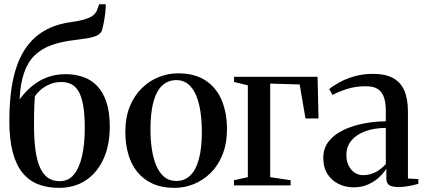

<svg xmlns="http://www.w3.org/2000/svg" viewBox="-20 -875 2008 906"><path d="M257.5 11.5Q203.5 11.5 160 -5.5Q116.5 -22.5 86 -60Q55.5 -97.5 39.8 -158Q24 -218.5 24 -306Q24 -418.5 42.2 -501.8Q60.5 -585 97 -641.2Q133.5 -697.5 188.8 -729.5Q244 -761.5 317.5 -771Q373 -779 402 -792Q431 -805 439.5 -831.5L448 -855H479Q479 -834.5 476.5 -812.8Q474 -791 470 -770Q466 -749 460.5 -730Q453 -714.5 435.5 -706.5Q418 -698.5 392.8 -694.5Q367.5 -690.5 336.5 -686.5Q272 -679.5 224 -662.5Q176 -645.5 143.5 -613.8Q111 -582 93.5 -531.2Q76 -480.5 72.5 -406Q97 -439.5 128.5 -466.5Q160 -493.5 200.2 -509.2Q240.5 -525 290 -525Q333.5 -525 371.2 -512.2Q409 -499.5 437.5 -470.5Q466 -441.5 482 -394Q498 -346.5 498 -277.5Q498 -191 468.8 -126Q439.5 -61 385.8 -24.8Q332 11.5 257.5 11.5ZM262 -20Q302 -20 328 -50.5Q354 -81 367 -137.8Q380 -194.5 380 -272Q380 -336 372.5 -377.8Q365 -419.5 350.8 -443.8Q336.5 -468 316 -478Q295.5 -488 269.5 -488Q241 -488 216.8 -478.2Q192.5 -468.5 174.2 -453Q156 -437.5 144.5 -420.5Q143 -397.5 142 -377.2Q141 -357 140.8 -335Q140.5 -313 140.5 -284.5Q140.5 -224.5 146.2 -175.8Q152 -127 165.5 -92.2Q179 -57.5 202.5 -38.8Q226 -20 262 -20Z M571.5 -252Q571.5 -320 592.2 -371.8Q613 -423.5 648.8 -458.5Q684.5 -493.5 728.8 -511.2Q773 -529 820 -529Q900 -529 951.2 -494.5Q1002.5 -460 1026.8 -400.5Q1051 -341 1051 -266Q1051 -198 1030.2 -146Q1009.5 -94 974 -59Q938.5 -24 894.2 -6.2Q850 11.5 803.5 11.5Q744 11.5 700 -8.5Q656 -28.5 627.5 -64.2Q599 -100 585.2 -148Q571.5 -196 571.5 -252ZM812 -21Q850.5 -21 877.5 -46.8Q904.5 -72.5 918.5 -124.2Q932.5 -176 932.5 -253.5Q932.5 -302 926.2 -345.8Q920 -389.5 906 -423.5Q892 -457.5 869 -477.2Q846 -497 812.5 -497Q773 -497 745.5 -471.5Q718 -446 704 -394.5Q690 -343 690 -264Q690 -215.5 696.5 -171.8Q703 -128 717.2 -94Q731.5 -60 754.8 -40.5Q778 -21 812 -21Z M1084 0V-24.5L1149.5 -39V-472.5L1084.5 -488V-512.5H1478.5L1483 -316H1421.5L1394 -476.5L1255 -480.5V-39L1351.5 -24.5V0Z M1649 9Q1611.5 9 1578.8 -6.5Q1546 -22 1525.8 -53Q1505.5 -84 1505.5 -130Q1505.5 -177 1532.8 -210Q1560 -243 1604.2 -263.2Q1648.5 -283.5 1700 -293Q1751.5 -302.5 1800.5 -302.5V-353.5Q1800.5 -389 1792.2 -414.5Q1784 -440 1764 -454Q1744 -468 1707 -468Q1657 -468 1616.8 -455Q1576.5 -442 1549 -427L1533.5 -454.5Q1550.5 -469 1580.5 -485.8Q1610.5 -502.5 1651 -514.5Q1691.5 -526.5 1740.5 -526.5Q1798 -526.5 1834.2 -507Q1870.5 -487.5 1887.8 -447.8Q1905 -408 1905 -347V-32.5L1954 -30V-7.5Q1943.5 -4.5 1928.2 -1Q1913 2.5 1895.2 5Q1877.5 7.5 1858.5 7.5Q1832 7.5 1817.5 -1Q1803 -9.5 1803 -35V-79.5Q1794 -63 1772.8 -42Q1751.5 -21 1720.2 -6Q1689 9 1649 9ZM1693 -48.5Q1724.5 -48.5 1751.8 -62.5Q1779 -76.5 1800.5 -101V-271.5Q1745.5 -271 1703.8 -255.8Q1662 -240.5 1638.2 -212Q1614.5 -183.5 1614.5 -144Q1614.5 -114.5 1625.2 -93.2Q1636 -72 1653.8 -60.2Q1671.5 -48.5 1693 -48.5Z"/></svg>

Font: Merriweather 120pt Medium
Style: Regular
Weight: 500
Version: Version 2.100